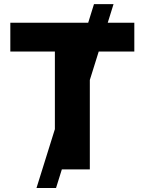

<svg xmlns="http://www.w3.org/2000/svg" viewBox="-20 -840 717 952"><path d="M417.3 -727.3 446 -819.6H543L514.2 -727.3H646V-584.5H469.5L425.4 -443.5V0H286.6L257.8 92.3H160.9L252.1 -199.6V-584.5H31.2V-727.3Z"/></svg>

Font: Inter P Extra Bold
Style: Regular
Weight: 800
Designer: Rasmus Andersson
Foundry: rsms
Version: Version 3.018;git-588b23468